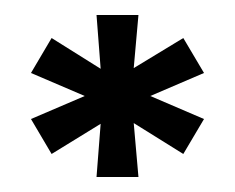

<svg xmlns="http://www.w3.org/2000/svg" viewBox="-20 -824 313 256"><path d="M21.3 -665.3 93 -696 21.3 -726.7 48.8 -773.3 114.2 -732.3 108.7 -804H164.6L158.3 -733.2L224.4 -773.3L252 -726.7L180.4 -696L252 -665.3L224.4 -618.7L158.3 -659.9L164.6 -588H108.7L114.2 -658.9L48.8 -618.7Z"/></svg>

Font: Big Shoulders Stencil Text SC Thin
Style: Regular
Weight: 100
Designer: Patric King
Foundry: XO Type Co
Version: Version 2.001